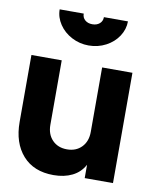

<svg xmlns="http://www.w3.org/2000/svg" viewBox="-88 -856 756 936"><g transform="rotate(10 289.5 -388.5)"><path d="M34 -215V-546H184V-227Q184 -180 211.5 -151.5Q239 -123 284 -123Q329 -123 356.5 -151.5Q384 -180 384 -227V-546H534V0H394V-66Q373 -27 333.5 -7.5Q294 12 241 12Q143 12 88.5 -49.5Q34 -111 34 -215ZM131 -789H250Q250 -769 264 -757Q278 -745 300 -745Q322 -745 336 -757Q350 -769 350 -789H469Q469 -750 446.5 -715.5Q424 -681 385 -660.5Q346 -640 300 -640Q255 -640 216 -660.5Q177 -681 154 -715.5Q131 -750 131 -789Z"/></g></svg>

Font: BLUETTI 2.0
Style: Bold
Weight: 700
Designer: Stijn de Vries
Foundry: tokotype
Version: Version 2.005;October 31, 2023;FontCreator 14.0.0.2814 64-bi